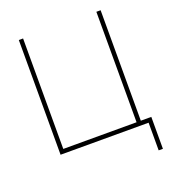

<svg xmlns="http://www.w3.org/2000/svg" viewBox="-155 -829 1007 1118"><g transform="rotate(-20 348.0 -270.0)"><path d="M89.8 -710.9H116.2V-26.4H570.3V-710.9H596.7V-26.4H661.6V171.4H635.3V0H89.8Z"/></g></svg>

Font: Roboto Thin
Style: Regular
Weight: 250
Designer: Google
Version: Version 2.134; 2016